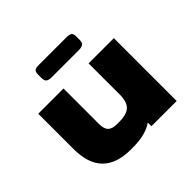

<svg xmlns="http://www.w3.org/2000/svg" viewBox="-155 -789 968 968"><g transform="rotate(-45 329.5 -305.0)"><path d="M599 -448V0H419V-26Q368 10 277 10H263Q60 10 60 -196V-448H240V-196Q240 -160 255 -145Q270 -130 304 -130H318Q373 -130 396 -152Q419 -174 419 -224V-448ZM199 -563V-589Q199 -608 207.5 -614Q216 -620 239 -620H431Q453 -620 462 -614Q471 -608 471 -589V-563Q471 -544 461 -537Q451 -530 431 -530H239Q218 -530 208.5 -537Q199 -544 199 -563Z"/></g></svg>

Font: Dashboard
Style: Regular
Weight: 400
Designer: jaiki
Version: Version 1.000